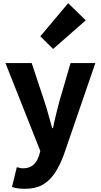

<svg xmlns="http://www.w3.org/2000/svg" viewBox="-20 -958 629 1200"><path d="M135 222Q109 222 90.5 219Q72 216 55 211L85 87Q93 88 103 91Q113 94 123 94Q165 94 188.5 72.5Q212 51 223 17L232 -14L14 -564H178L260 -317Q273 -278 283.5 -238Q294 -198 306 -157H311Q319 -197 329 -237Q339 -277 349 -317L421 -564H576L379 9Q353 79 321 126Q289 173 245 197.5Q201 222 135 222ZM312 -652 232 -731 406 -938 516 -831Z"/></svg>

Font: Noto Sans KR ExtraBold
Style: Regular
Weight: 800
Designer: Ryoko NISHIZUKA  (kana, bopomofo & ideographs); Paul D. Hunt (Latin, Greek & Cyrillic); Sandoll Communications , Soo-you
Foundry: Adobe
Version: Version 2.004-H2;hotconv 1.0.118;makeotfexe 2.5.65603